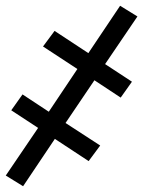

<svg xmlns="http://www.w3.org/2000/svg" viewBox="-29 -485 549 665"><path d="M51 160 -9 123 103 -42 10 -103 49 -158 140 -98 239 -246 120 -324 160 -378 277 -301 387 -465 447 -428 335 -263 428 -202 389 -147 298 -207 198 -59 318 19 278 73 161 -4Z"/></svg>

Font: Iosevka Fixed
Style: Italic
Weight: 400
Italic angle: -9°
Monospace: yes
Designer: Belleve Invis
Foundry: Belleve Invis
Version: Version 33.2.4